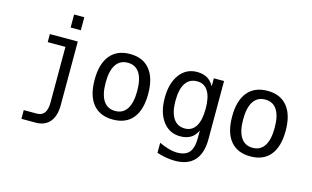

<svg xmlns="http://www.w3.org/2000/svg" viewBox="-95 -901 2190 1349"><g transform="rotate(15 1000.0 -226.0)"><path d="M296.9 7.8V-395.5H168V-454.1H371.1V7.8Q371.1 87.9 335 130.4Q298.8 172.9 232.4 172.9H128.9V109.4H223.6Q260.7 109.4 278.8 84.5Q296.9 59.6 296.9 7.8ZM296.9 -630.9H371.1V-536.1H296.9Z M750 -401.4Q693.4 -401.4 664.1 -356.9Q634.8 -312.5 634.8 -226.6Q634.8 -140.6 664.1 -95.7Q693.4 -50.8 750 -50.8Q806.6 -50.8 835.4 -95.7Q864.3 -140.6 864.3 -226.6Q864.3 -312.5 835.4 -356.9Q806.6 -401.4 750 -401.4ZM750 -464.8Q843.8 -464.8 894 -403.3Q944.3 -341.8 944.3 -226.6Q944.3 -110.4 894.5 -49.3Q844.7 11.7 750 11.7Q655.3 11.7 605 -49.3Q554.7 -110.4 554.7 -226.6Q554.7 -341.8 605 -403.3Q655.3 -464.8 750 -464.8Z M1361.3 -230.5Q1361.3 -314.5 1334 -357.9Q1306.6 -401.4 1254.9 -401.4Q1199.2 -401.4 1170.4 -357.9Q1141.6 -314.5 1141.6 -230.5Q1141.6 -146.5 1170.9 -102.5Q1200.2 -58.6 1254.9 -58.6Q1306.6 -58.6 1334 -102.5Q1361.3 -146.5 1361.3 -230.5ZM1435.5 -29.3Q1435.5 73.2 1387.7 126Q1339.8 178.7 1245.1 178.7Q1214.8 178.7 1181.2 172.9Q1147.5 167 1114.3 156.2V83Q1154.3 101.6 1186.5 110.4Q1218.8 119.1 1245.1 119.1Q1306.6 119.1 1334 86.4Q1361.3 53.7 1361.3 -17.6V-21.5V-72.3Q1343.8 -34.2 1313 -15.6Q1282.2 2.9 1237.3 2.9Q1158.2 2.9 1110.8 -60.5Q1063.5 -124 1063.5 -230.5Q1063.5 -336.9 1110.8 -400.9Q1158.2 -464.8 1237.3 -464.8Q1281.2 -464.8 1311.5 -447.3Q1341.8 -429.7 1361.3 -393.6V-452.1H1435.5Z M1750 -401.4Q1693.4 -401.4 1664.1 -356.9Q1634.8 -312.5 1634.8 -226.6Q1634.8 -140.6 1664.1 -95.7Q1693.4 -50.8 1750 -50.8Q1806.6 -50.8 1835.4 -95.7Q1864.3 -140.6 1864.3 -226.6Q1864.3 -312.5 1835.4 -356.9Q1806.6 -401.4 1750 -401.4ZM1750 -464.8Q1843.8 -464.8 1894 -403.3Q1944.3 -341.8 1944.3 -226.6Q1944.3 -110.4 1894.5 -49.3Q1844.7 11.7 1750 11.7Q1655.3 11.7 1605 -49.3Q1554.7 -110.4 1554.7 -226.6Q1554.7 -341.8 1605 -403.3Q1655.3 -464.8 1750 -464.8Z"/></g></svg>

Font: BabelStone Xiangqi
Style: Regular
Weight: 400
Designer: Andrew West
Foundry: BabelStone
Version: Version 11.000 June 09, 2018